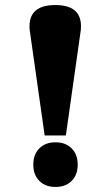

<svg xmlns="http://www.w3.org/2000/svg" viewBox="-20 -731 438 761"><path d="M98 -610Q98 -611 97.5 -614.5Q97 -618 97 -627Q97 -711 199 -711Q301 -711 301 -627Q301 -618 300.5 -614.5Q300 -611 300 -610L241 -194H157ZM112 -78Q112 -119 136 -143Q160 -167 200 -167Q240 -167 264 -143Q288 -119 288 -78Q288 -38 264 -14Q240 10 200 10Q160 10 136 -14Q112 -38 112 -78Z"/></svg>

Font: Taviraj Black
Style: Regular
Weight: 900
Designer: Katatrad Team
Foundry: CadsonDemak
Version: Version 1.001